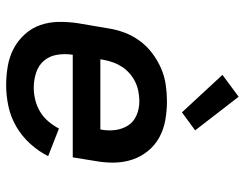

<svg xmlns="http://www.w3.org/2000/svg" viewBox="-108 -700 815 640"><g transform="rotate(90 300.0 -379.5)"><path d="M264 8Q231 8 199.5 2.5Q168 -3 141.5 -17Q115 -31 94 -54Q73 -77 63 -106Q53 -135 52.5 -167Q52 -199 57 -232L74 -332Q78 -359 88 -386Q98 -413 115.5 -437Q133 -461 157 -479Q181 -497 207.5 -508.5Q234 -520 262 -524Q290 -528 317 -528Q349 -528 380 -522.5Q411 -517 437.5 -502.5Q464 -488 483 -464.5Q502 -441 511.5 -412.5Q521 -384 521.5 -352Q522 -320 516 -288L504 -214H162Q158 -188 162 -162.5Q166 -137 181.5 -118.5Q197 -100 221.5 -92Q246 -84 272 -84Q292 -84 312.5 -89Q333 -94 351.5 -105Q370 -116 384 -132.5Q398 -149 408 -168L500 -132Q484 -100 458.5 -72Q433 -44 401 -25.5Q369 -7 333.5 0.5Q298 8 264 8ZM177 -306H411Q416 -331 413 -355Q410 -379 398 -398Q386 -417 364 -426.5Q342 -436 317 -436Q302 -436 285.5 -433Q269 -430 254 -423Q239 -416 225.5 -404.5Q212 -393 202.5 -378.5Q193 -364 187.5 -348.5Q182 -333 179 -317ZM354 -578 229 -713 302 -767 414 -622Z"/></g></svg>

Font: Iosevka Aile Semibold
Style: Italic
Weight: 600
Italic angle: -9°
Designer: Belleve Invis
Foundry: Belleve Invis
Version: Version 31.1.0; ttfautohint (v1.8.4)